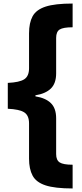

<svg xmlns="http://www.w3.org/2000/svg" viewBox="-20 -871 465 1084"><path d="M390 193Q290 193 237 175.5Q184 158 164 120.5Q144 83 144 25V-174Q144 -219 117 -236.5Q90 -254 24 -257V-403Q90 -406 117 -423.5Q144 -441 144 -486V-683Q144 -742 164 -779Q184 -816 237 -833.5Q290 -851 390 -851V-717Q337 -717 317 -704.5Q297 -692 297 -657V-457Q297 -400 267 -371Q237 -342 180 -333V-327Q237 -318 267 -289Q297 -260 297 -203V-1Q297 33 317 46Q337 59 390 59Z"/></svg>

Font: Noto Sans Tamil UI ExtraCondensed Black
Style: Regular
Weight: 900
Width: 2
Designer: Jelle Bosma - Monotype Design Team
Foundry: Monotype Imaging Inc.
Version: Version 2.004; ttfautohint (v1.8.4.7-5d5b)